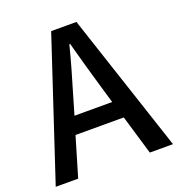

<svg xmlns="http://www.w3.org/2000/svg" viewBox="-133 -847 888 957"><g transform="rotate(-20 311.0 -368.5)"><path d="M0 0 244 -737H378L622 0H499L437 -209H181L119 0ZM209 -301H409L380 -400Q362 -460 345 -521.5Q328 -583 311 -645H307Q291 -582 273.5 -521Q256 -460 238 -400Z"/></g></svg>

Font: Source Han Sans Medium
Style: Regular
Weight: 500
Designer: Ryoko NISHIZUKA Ë•øÂ°öÊ∂ºÂ≠ê (kana, bopomofo & ideographs); Paul D. Hunt (Latin, Greek & Cyrillic); Sandoll Communicatio
Foundry: Adobe
Version: Version 2.004;hotconv 1.0.118;makeotfexe 2.5.65603